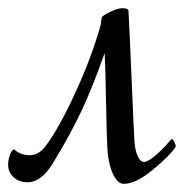

<svg xmlns="http://www.w3.org/2000/svg" viewBox="-20 -446 465 472"><path d="M284.2 5.9Q269 5.9 257.8 -18.3Q246.6 -42.5 244.1 -78.1Q242.2 -109.9 240.7 -194.1Q239.3 -278.3 237.3 -315.4Q207.5 -231.4 180.9 -174.6Q154.3 -117.7 111.3 -46.9Q82.5 2 47.9 2Q26.9 2 13.4 -10.3Q0 -22.5 0 -41Q0 -53.2 4.2 -64.7Q8.3 -76.2 14.6 -79.1Q29.3 -64.5 53.7 -64.5Q75.7 -64.5 92.8 -87.9Q126 -132.3 166.3 -220.5Q206.5 -308.6 227.5 -384.8Q229 -398.9 230.5 -404.3Q237.3 -410.6 253.9 -418.2Q270.5 -425.8 280.3 -425.8Q295.9 -425.8 295.9 -418.9Q298.3 -375 303.7 -247.3Q309.1 -119.6 310.5 -98.6Q312 -77.1 318.4 -62.5Q324.7 -47.9 334 -47.9Q338.9 -47.9 345.9 -52Q353 -56.2 360.1 -62Q367.2 -67.9 374.8 -75.2Q382.3 -82.5 387.7 -88.4Q393.1 -94.2 397.5 -99.6L402.3 -104.5Q404.8 -104.5 408.4 -97.4Q412.1 -90.3 412.1 -85.9Q399.9 -65.4 357.2 -29.8Q314.5 5.9 284.2 5.9Z"/></svg>

Font: Crimson
Style: Italic
Weight: 400
Italic angle: -11°
Version: Version 0.8